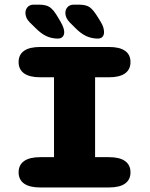

<svg xmlns="http://www.w3.org/2000/svg" viewBox="-20 -826 659 846"><path d="M157 0Q110 0 86 -17.2Q62 -34.5 62 -66.5Q62 -99 86 -116.2Q110 -133.5 157 -133.5H218V-485.5H157Q110 -485.5 86 -502.8Q62 -520 62 -552.5Q62 -585 86 -602Q110 -619 157 -619H460Q507.5 -619 531.2 -602Q555 -585 555 -552.5Q555 -520 531.2 -502.8Q507.5 -485.5 460 -485.5H399V-133.5H460Q507.5 -133.5 531.2 -116.2Q555 -99 555 -66.5Q555 -34.5 531.2 -17.2Q507.5 0 460 0ZM235 -656Q207.5 -656 184 -667Q160.5 -678 135 -704L111.5 -727Q101 -737.5 96.5 -748.2Q92 -759 92 -769Q92 -784.5 101.8 -795Q111.5 -805.5 128.5 -805.5H151.5Q183.5 -805.5 200 -794Q216.5 -782.5 236.5 -748L246.5 -731Q263 -702.5 263 -684.5Q263 -671.5 255.8 -663.8Q248.5 -656 235 -656ZM411 -656Q384 -656 360 -667Q336 -678 310.5 -704L287.5 -727Q268 -747 268 -769Q268 -784.5 278 -795Q288 -805.5 305 -805.5H327.5Q359.5 -805.5 375.8 -793.8Q392 -782 412.5 -748L423 -731Q431.5 -717.5 435 -705.8Q438.5 -694 438.5 -684.5Q438.5 -671.5 431.5 -663.8Q424.5 -656 411 -656Z"/></svg>

Font: Sono ExtraLight Monospace ExtraBold
Style: Regular
Weight: 800
Version: Version 2.112